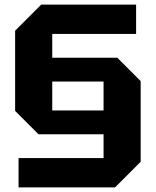

<svg xmlns="http://www.w3.org/2000/svg" viewBox="-20 -720 680 838"><path d="M61 98V-30H432V-134H148L46 -236V-586L160 -700H574V-572H208V-468H492L594 -366V-14L482 98ZM208 -238H432V-364H208Z"/></svg>

Font: Tektur
Style: Bold
Weight: 700
Designer: Adam Jagosz
Foundry: Adam Jagosz
Version: Version 1.005;gftools[0.9.30]